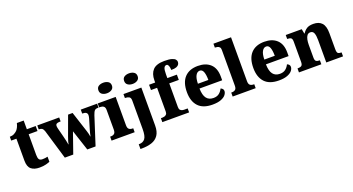

<svg xmlns="http://www.w3.org/2000/svg" viewBox="-59 -1564 4766 2594"><g transform="rotate(-20 2324.0 -267.0)"><path d="M259 10Q182 10 139 -25.5Q96 -61 96 -149V-464H21V-519Q59 -519 86 -534Q113 -549 128 -565Q142 -580 154 -604Q166 -628 174 -661H272V-536H399V-464H272V-165Q272 -122 285 -102.5Q298 -83 334 -83Q354 -83 373 -85.5Q392 -88 408 -92V-19Q391 -11 352.5 -0.5Q314 10 259 10Z M496 -426Q485 -457 470 -468Q455 -479 426 -479H422V-536H737V-479H724Q694 -479 679 -470Q664 -461 664 -437Q664 -428 666.5 -415.5Q669 -403 672 -392L701 -279Q710 -243 718 -208.5Q726 -174 729 -152H733Q736 -176 744.5 -202.5Q753 -229 761 -252L863 -531H928L1024 -235Q1031 -215 1036.5 -191Q1042 -167 1044 -151H1047Q1051 -174 1056.5 -194.5Q1062 -215 1069 -240L1111 -380Q1115 -392 1117.5 -406.5Q1120 -421 1120 -430Q1120 -479 1054 -479H1047V-536H1282V-479H1269Q1240 -479 1225 -463.5Q1210 -448 1194 -401L1065 0H946L848 -297L744 0H623Z M1457 -622Q1416 -622 1388 -641Q1360 -660 1360 -698Q1360 -738 1388 -756Q1416 -774 1457 -774Q1496 -774 1525 -756Q1554 -738 1554 -698Q1554 -660 1525 -641Q1496 -622 1457 -622ZM1295 0V-57H1307Q1337 -57 1355.5 -72.5Q1374 -88 1374 -130V-412Q1374 -450 1354.5 -464.5Q1335 -479 1307 -479H1291V-536H1549V-128Q1549 -87 1568 -72Q1587 -57 1616 -57H1627V0Z M1827 -622Q1786 -622 1758 -641Q1730 -660 1730 -698Q1730 -738 1758 -756Q1786 -774 1827 -774Q1866 -774 1895 -756Q1924 -738 1924 -698Q1924 -660 1895 -641Q1866 -622 1827 -622ZM1623 240V172H1630Q1685 172 1714 134.5Q1743 97 1743 -4V-413Q1743 -455 1719.5 -467Q1696 -479 1665 -479H1661V-536H1918V8Q1918 97 1883 148Q1848 199 1786 219.5Q1724 240 1644 240Z M2025 0V-57H2051Q2062 -57 2077.5 -61.5Q2093 -66 2105 -79Q2117 -92 2117 -120V-460H2029V-536H2117V-567Q2117 -662 2166.5 -715Q2216 -768 2331 -768Q2401 -768 2437.5 -757Q2474 -746 2487.5 -729Q2501 -712 2501 -694Q2501 -675 2490.5 -658Q2480 -641 2454 -631Q2428 -621 2380 -621Q2380 -635 2376.5 -655.5Q2373 -676 2364.5 -691.5Q2356 -707 2341 -707Q2317 -707 2304.5 -682Q2292 -657 2292 -589V-536H2429V-460H2292V-120Q2292 -92 2303 -79Q2314 -66 2329.5 -61.5Q2345 -57 2359 -57H2410V0Z M2745 10Q2609 10 2542 -62.5Q2475 -135 2475 -266Q2475 -406 2542.5 -478Q2610 -550 2733 -550Q2847 -550 2912.5 -489Q2978 -428 2978 -309V-255H2652Q2654 -159 2688 -114.5Q2722 -70 2788 -70Q2839 -70 2870.5 -95.5Q2902 -121 2919 -158Q2935 -153 2946.5 -140.5Q2958 -128 2958 -110Q2958 -82 2936.5 -54.5Q2915 -27 2868 -8.5Q2821 10 2745 10ZM2804 -323Q2804 -398 2788 -439.5Q2772 -481 2737 -481Q2700 -481 2677.5 -440.5Q2655 -400 2654 -323Z M3036 0V-57H3047Q3076 -57 3095 -72Q3114 -87 3114 -128V-644Q3114 -670 3101.5 -682.5Q3089 -695 3073.5 -699Q3058 -703 3047 -703H3036V-760H3289V-128Q3289 -87 3308 -72Q3327 -57 3356 -57H3367V0Z M3700 10Q3564 10 3497 -62.5Q3430 -135 3430 -266Q3430 -406 3497.5 -478Q3565 -550 3688 -550Q3802 -550 3867.5 -489Q3933 -428 3933 -309V-255H3607Q3609 -159 3643 -114.5Q3677 -70 3743 -70Q3794 -70 3825.5 -95.5Q3857 -121 3874 -158Q3890 -153 3901.5 -140.5Q3913 -128 3913 -110Q3913 -82 3891.5 -54.5Q3870 -27 3823 -8.5Q3776 10 3700 10ZM3759 -323Q3759 -398 3743 -439.5Q3727 -481 3692 -481Q3655 -481 3632.5 -440.5Q3610 -400 3609 -323Z M3989 0V-57H3993Q4027 -57 4046 -69Q4065 -81 4065 -125V-415Q4065 -456 4048 -467.5Q4031 -479 3998 -479H3994V-536H4224L4237 -469H4242Q4263 -504 4297 -527Q4331 -550 4394 -550Q4474 -550 4515.5 -504.5Q4557 -459 4557 -358V-128Q4557 -82 4571 -69.5Q4585 -57 4619 -57H4623V0H4382V-322Q4382 -386 4368.5 -421.5Q4355 -457 4317 -457Q4288 -457 4271.5 -435.5Q4255 -414 4248 -379.5Q4241 -345 4241 -305V-122Q4241 -81 4257.5 -69Q4274 -57 4307 -57H4311V0Z"/></g></svg>

Font: Noto Serif Georgian ExtraBold
Style: Regular
Weight: 800
Designer: Monotype Design Team, Akaki Razmadze
Foundry: Google LLC
Version: Version 2.003; ttfautohint (v1.8.4.7-5d5b)